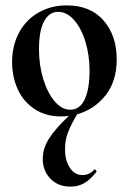

<svg xmlns="http://www.w3.org/2000/svg" viewBox="-20 -419 477 714"><path d="M414 -198Q414 -117 372.5 -64.5Q331 -12 267 6Q245 42 233 73Q221 104 222 138Q222 177 239.5 204.5Q257 232 287 232Q300 232 311.5 226.5Q323 221 330 212L332 211Q335 211 337.5 215Q340 219 338 221Q315 250 292.5 262.5Q270 275 242 275Q196 275 167.5 245.5Q139 216 139 172Q139 132 163.5 94.5Q188 57 236 12Q218 14 208 14Q150 14 108.5 -13.5Q67 -41 46 -87Q25 -133 25 -188Q25 -250 51 -298Q77 -346 123.5 -372.5Q170 -399 228 -399Q316 -399 365 -343Q414 -287 414 -198ZM196 -375Q163 -375 144 -340Q125 -305 125 -236Q125 -176 141 -124.5Q157 -73 183.5 -42Q210 -11 241 -11Q277 -11 295 -49.5Q313 -88 313 -156Q313 -214 297.5 -264.5Q282 -315 255 -345Q228 -375 196 -375Z"/></svg>

Font: Cormorant Upright
Style: Bold
Weight: 700
Designer: Christian Thalmann (Catharsis Fonts)
Foundry: Catharsis Fonts
Version: Version 3.302